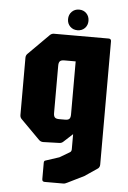

<svg xmlns="http://www.w3.org/2000/svg" viewBox="-58 -720 625 936"><g transform="rotate(5 254.5 -252.0)"><path d="M196.5 173.5Q184 173.5 184 161V81Q184 71 191 69.5L258 47.5L307 18.5Q314.5 14 314.5 3V-70.5L271 -30.5Q262.5 -22 251 -22L172 -19.5Q160.5 -19.5 152 -27.5L59 -121Q50.5 -129 50.5 -141V-421.5Q50.5 -433.5 59 -441.5L159 -541.5Q167.5 -550 179 -550H446.5Q459 -550 459 -537.5V65Q459 78 450.5 85L387 128L307 167.5Q300 171 296.2 172.2Q292.5 173.5 284 173.5ZM240 -137.5H269.5Q284.5 -137.5 290.2 -143.8Q296 -150 296 -165.5V-425H240.5Q225 -425 219 -418.5Q213 -412 213 -397V-165.5Q213 -150 219 -143.8Q225 -137.5 240 -137.5ZM291 -577Q269.5 -577 255.2 -591.2Q241 -605.5 241 -627Q241 -649 255.2 -663.5Q269.5 -678 291 -678Q313 -678 327 -663.5Q341 -649 341 -627Q341 -605.5 327 -591.2Q313 -577 291 -577Z"/></g></svg>

Font: Jaro 24pt
Style: Regular
Weight: 400
Designer: Agyei Archer, Celine Hurka, Mirko Velimirović
Version: Version 1.000